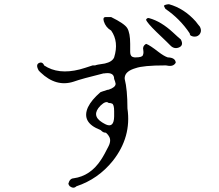

<svg xmlns="http://www.w3.org/2000/svg" viewBox="-20 -814 1040 910"><path d="M924 -649Q913 -638 895 -641Q895 -641 892 -642Q889 -643 884 -645Q879 -650 879 -656Q833 -725 764 -772Q756 -786 757 -787Q763 -793 781 -794Q853 -774 908 -712Q913 -705 918 -699Q923 -693 927 -688Q939 -666 924 -649ZM342 69Q329 82 311 69Q306 64 304 57Q310 32 329 31Q409 20 459 -57Q467 -69 476 -85.5Q485 -102 495 -122Q509 -151 495 -170Q493 -174 489.5 -177.5Q486 -181 482 -185Q470 -185 462 -193Q460 -194 456 -198Q364 -233 397 -306Q414 -341 456 -377Q456 -377 464 -380Q472 -383 488 -388Q491 -389 495 -389Q528 -400 528 -417Q527 -422 525.5 -427.5Q524 -433 521 -440Q521 -471 481 -467Q476 -466 473.5 -466Q471 -466 470 -466Q368 -441 329 -427Q246 -400 172 -471Q170 -473 168 -475Q166 -477 164 -479Q147 -508 166 -516Q180 -522 188 -507Q189 -506 189 -504Q256 -459 358 -485Q368 -488 383.5 -492.5Q399 -497 419 -504H431Q435 -507 477 -513Q512 -521 521 -542Q544 -616 507 -669Q481 -684 472 -713Q466 -734 482 -733H507Q570 -702 583 -681Q597 -658 597 -606V-567Q597 -546 613 -543Q615 -542 618 -542Q621 -542 623 -542Q653 -542 657 -552Q660 -558 660 -567Q660 -573 659 -577Q655 -594 669 -604Q673 -606 673 -606Q690 -600 731 -568Q757 -548 775 -542Q811 -541 813 -517Q802 -497 773 -503Q769 -504 766.5 -504Q764 -504 762 -504Q659 -504 623 -491Q578 -478 572 -452Q571 -449 571 -446Q571 -443 571 -440Q584 -389 584 -300Q604 -165 515 -52Q445 35 342 69ZM828 -589Q805 -580 787 -599Q785 -602 721 -663Q679 -704 672 -720Q677 -731 687 -728Q716 -720 744 -703Q772 -686 799 -661Q813 -648 822.5 -639.5Q832 -631 837 -627Q852 -599 828 -589ZM482 -224Q520 -207 521 -262V-287Q521 -319 511 -323Q505 -326 495 -326Q482 -338 457 -314L456 -313Q411 -267 464 -234Q468 -232 472.5 -229Q477 -226 482 -224Z"/></svg>

Font: New Tegomin
Style: Regular
Weight: 400
Designer: Kyosuke Nagai
Version: Version 1.000